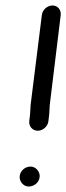

<svg xmlns="http://www.w3.org/2000/svg" viewBox="-20 -704 242 702"><path d="M90 -287 87 -261C85 -242 99 -226 118 -226C137 -226 155 -242 157 -261L160 -287L162 -321L202 -649C204 -668 191 -684 172 -684C153 -684 135 -668 133 -649L92 -321ZM52 -60C50 -40 66 -22 85 -22C105 -22 123 -37 125 -57C127 -76 111 -95 92 -95C72 -95 54 -80 52 -60Z"/></svg>

Font: Squarish
Style: BoldIt
Weight: 400
Foundry: Cannot Into Space Fonts
Version: Version 0.272